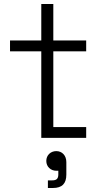

<svg xmlns="http://www.w3.org/2000/svg" viewBox="-20 -688 506 958"><path d="M186 0H410V-54H246V-432H410V-486H246V-668H186V-486H30V-432H186ZM211 115C211 144 233 164 261 164H271V182C271 204 262 212 240 212H219V250H244C290 250 311 228 311 183V121C311 87 289 66 261 66C232 66 211 87 211 115Z"/></svg>

Font: Meta Space Light
Style: Regular
Weight: 300
Designer: Meta Pool / Florian Karsten
Foundry: Meta Pool / Florian Karsten
Version: Version 2.000;Glyphs 3.1.1 (3137)